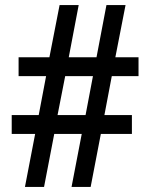

<svg xmlns="http://www.w3.org/2000/svg" viewBox="-20 -785 591 754"><path d="M78 -51 118 -259H26V-333H132L161 -486H53V-560H174L214 -765H289L250 -560H359L398 -765H473L433 -560H524V-486H419L390 -333H498V-259H376L336 -51H261L301 -259H193L153 -51ZM206 -333H316L345 -486H236Z"/></svg>

Font: Noto Sans Tamil UI Condensed Medium
Style: Regular
Weight: 500
Width: 3
Designer: Jelle Bosma - Monotype Design Team
Foundry: Monotype Imaging Inc.
Version: Version 2.004; ttfautohint (v1.8.4.7-5d5b)